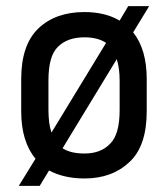

<svg xmlns="http://www.w3.org/2000/svg" viewBox="-20 -563 545 623"><path d="M412.1 -458Q456.1 -402.8 456.1 -306.2V-202.1Q456.1 -88.9 399.9 -37.1Q343.8 16.1 253.9 16.1Q188 16.1 139.2 -9.8L108.9 40H41L95.2 -47.9Q48.8 -104 48.8 -202.1V-306.2Q48.8 -418 105 -471.2Q160.6 -523.9 253.9 -523.9Q321.3 -523.9 368.2 -496.1L396 -543H463.9ZM324.2 -423.8Q297.4 -441.9 253.9 -441.9Q198.7 -441.9 168 -411.1Q137.2 -381.8 137.2 -301.8V-206.1Q137.2 -162.6 147 -132.8ZM183.1 -82Q209 -64.9 253.9 -64.9Q307.1 -64.9 336.9 -96.2Q368.2 -126 368.2 -206.1V-301.8Q368.2 -340.8 358.9 -371.1Z"/></svg>

Font: D-DIN-PRO Medium
Style: Regular
Weight: 500
Designer: datto
Foundry: CyberFei
Version: Version 1.000;hotconv 1.0.109;makeotfexe 2.5.65596